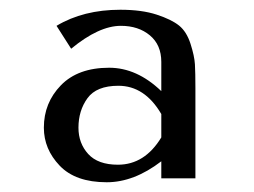

<svg xmlns="http://www.w3.org/2000/svg" viewBox="-20 -731 521 394"><path d="M311 -449V-497Q277 -555 223 -555Q178 -555 159.5 -529.5Q141 -504 141 -469Q141 -437 161 -415Q181 -393 222 -393Q277 -393 311 -449ZM381 -550V-365H311V-400Q255 -357 199 -357Q135 -357 102.5 -391Q70 -425 70 -469Q70 -520 105 -556Q140 -592 204 -592Q261 -592 311 -544V-604Q311 -639 287.5 -658.5Q264 -678 228 -678Q183 -678 126 -631L96 -678Q151 -711 227 -711Q271 -711 301.5 -701Q332 -691 347.5 -678.5Q363 -666 371 -641Q379 -616 380 -599Q381 -582 381 -550Z"/></svg>

Font: Tenor Sans
Style: Regular
Weight: 400
Designer: Denis Masharov
Foundry: Denis Masharov
Version: Version 1.1